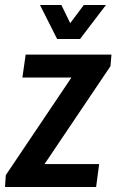

<svg xmlns="http://www.w3.org/2000/svg" viewBox="-27 -743 463 763"><path d="M-7 0 -4 -47 257 -435H62L75 -526H416L412 -480L150 -91H367L355 0ZM200 -588 132 -723H217L252 -651L306 -723H394L291 -588Z"/></svg>

Font: Archivo Narrow SemiBold
Style: Italic
Weight: 600
Italic angle: -8°
Designer: Hector Gatti
Foundry: Omnibus-Type
Version: Version 3.002